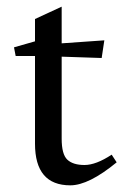

<svg xmlns="http://www.w3.org/2000/svg" viewBox="-20 -540 376 576"><path d="M165 -124Q165 -77 182 -61Q199 -45 233.5 -45Q268 -45 315 -76L330 -53Q246 16 191 16Q85 16 85 -109V-372H27L22 -398L85 -416V-483L165 -520V-410L293 -419L285 -366L165 -370Z"/></svg>

Font: Buenard
Style: Regular
Weight: 400
Designer: Gustavo Ibarra
Foundry: FontFuror
Version: Version 1.001 2011